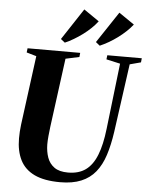

<svg xmlns="http://www.w3.org/2000/svg" viewBox="-64 -1046 861 1107"><g transform="rotate(5 366.5 -492.0)"><path d="M666.5 -702 611.5 -305.5Q600.5 -229.5 581.5 -170.8Q562.5 -112 530 -71.8Q497.5 -31.5 447.5 -10.8Q397.5 10 326 10Q234 10 177.2 -17Q120.5 -44 94.2 -96Q68 -148 68 -221.5Q68 -240.5 69.2 -260Q70.5 -279.5 73 -300.5L126 -702L69 -718.5L72 -743H376.5L374 -719L295 -702L242 -303.5Q238.5 -275.5 236 -249.2Q233.5 -223 233.5 -200Q234 -159.5 246 -125.2Q258 -91 286.8 -70.2Q315.5 -49.5 366 -49.5Q428 -49.5 468.2 -78.5Q508.5 -107.5 532.2 -167.5Q556 -227.5 566.5 -320L611 -701L530.5 -719L533.5 -743H733L730.5 -719ZM259 -813 378.5 -994.5 467 -933.5Q451.5 -913 430.2 -892.5Q409 -872 384 -853.5Q359 -835 333.2 -819.8Q307.5 -804.5 283 -794ZM461.5 -813 581.5 -993.5 670.5 -932.5Q654.5 -912 633 -891.8Q611.5 -871.5 586.5 -853Q561.5 -834.5 535.5 -819.5Q509.5 -804.5 485 -794Z"/></g></svg>

Font: Merriweather 120pt ExtraBold
Style: Italic
Weight: 800
Italic angle: -7.8°
Version: Version 2.101